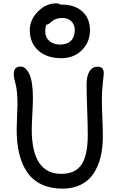

<svg xmlns="http://www.w3.org/2000/svg" viewBox="-20 -1141 708 1142"><path d="M345.2 -794.9Q258.3 -794.9 207.8 -840.6Q157.2 -886.2 157.2 -961.9Q157.2 -1023.4 205.3 -1072.3Q253.4 -1121.1 314.9 -1121.1Q330.1 -1121.1 338.9 -1113.8H346.2Q425.3 -1113.8 470.2 -1072.3Q515.1 -1030.8 515.1 -961.9Q515.1 -890.1 466.8 -842.5Q418.5 -794.9 345.2 -794.9ZM249 -954.1Q249 -918.5 273.9 -897.2Q298.8 -876 337.9 -876Q379.9 -876 402.3 -898.7Q424.8 -921.4 424.8 -962.9Q424.8 -994.1 404.5 -1014.2Q384.3 -1034.2 351.1 -1034.2Q329.6 -1034.2 313.2 -1027.8Q296.9 -1021.5 289.1 -1014.2Q281.2 -1006.8 272.5 -1000.5Q263.7 -994.1 255.9 -994.1Q249 -977.1 249 -954.1ZM352.1 -19Q281.2 -19 228.3 -43.7Q175.3 -68.4 142.8 -115Q110.4 -161.6 94.7 -225.1Q79.1 -288.6 79.1 -370.1Q79.1 -399.4 81.5 -451.4Q84 -503.4 84 -520Q84 -562 80.6 -593.5Q77.1 -625 73 -639.9Q68.8 -654.8 65.4 -671.1Q62 -687.5 62 -702.1Q62 -745.1 103 -745.1Q133.8 -745.1 154.8 -699.5Q175.8 -653.8 175.8 -555.2Q175.8 -528.3 172.4 -463.9Q168.9 -399.4 168.9 -370.1Q168.9 -106.9 345.2 -106.9Q427.2 -106.9 464.6 -161.9Q502 -216.8 502 -336.9Q502 -398.4 498.5 -490.7Q495.1 -583 495.1 -639.2Q495.1 -688.5 512 -716.3Q528.8 -744.1 560.1 -744.1Q597.2 -744.1 597.2 -707Q597.2 -696.8 591.6 -648.9Q585.9 -601.1 585.9 -544.9Q585.9 -510.3 588.9 -439.2Q591.8 -368.2 591.8 -330.1Q591.8 -260.3 577.4 -203.9Q563 -147.5 534.2 -105.7Q505.4 -64 459 -41.5Q412.6 -19 352.1 -19Z"/></svg>

Font: Shantell Sans Bouncy
Style: Regular
Weight: 400
Designer: Stephen Nixon, Anya Danilova, Shantell Martin
Foundry: Arrow Type
Version: Version 1.006;[9816181b4]